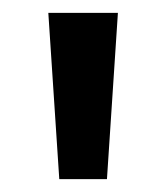

<svg xmlns="http://www.w3.org/2000/svg" viewBox="-20 -734 256 298"><path d="M163 -714H55L72 -456H146Z"/></svg>

Font: Noto Sans Lao ExtraCondensed Medium
Style: Regular
Weight: 500
Width: 2
Designer: Monotype Design Team
Foundry: Monotype Imaging Inc.
Version: Version 2.003